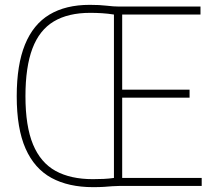

<svg xmlns="http://www.w3.org/2000/svg" viewBox="-20 -767 869 792"><path d="M364 5Q262.5 5 192.2 -33.2Q122 -71.5 85.5 -154Q49 -236.5 49 -370Q49 -499.5 83 -583Q117 -666.5 184 -706.8Q251 -747 350 -747Q391.5 -747 420 -743.5Q448.5 -740 470 -740H807V-707H484V-33H812V0H473Q458 0 442.8 1.2Q427.5 2.5 408.8 3.8Q390 5 364 5ZM363 -28Q386.5 -28 407.8 -29Q429 -30 450 -33V-707Q425.5 -711 400.8 -712.5Q376 -714 352 -714Q261 -714 201.8 -678.5Q142.5 -643 113.8 -567Q85 -491 85 -370Q85 -246.5 116.2 -171.2Q147.5 -96 209.2 -62Q271 -28 363 -28ZM480 -364V-397H762V-364Z"/></svg>

Font: Encode Sans Condensed Thin
Style: Regular
Weight: 100
Width: 3
Designer: Multiple Designers
Foundry: Impallari Type
Version: Version 3.002